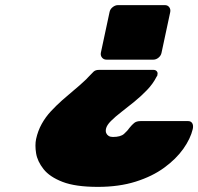

<svg xmlns="http://www.w3.org/2000/svg" viewBox="-20 -538 774 750"><path d="M580 -265Q588 -265 592.5 -259.5Q597 -254 595 -247Q595 -245 594.5 -243Q594 -241 592 -239Q578 -211 554.5 -186.5Q531 -162 504.5 -140.5Q478 -119 454 -100.5Q430 -82 413.5 -65.5Q397 -49 394 -35Q392 -25 395 -18Q398 -11 404.5 -7Q411 -3 421 -3Q451 -3 464.5 -15Q478 -27 487 -40Q495 -50 504 -57.5Q513 -65 529 -65H715Q726 -65 731 -56.5Q736 -48 733 -34Q724 4 696 43.5Q668 83 621.5 117Q575 151 510 171.5Q445 192 362 192Q275 192 224.5 172.5Q174 153 150 122.5Q126 92 121 60.5Q116 29 121 5Q128 -27 143 -54Q158 -81 179 -103.5Q200 -126 223 -146.5Q246 -167 268.5 -185.5Q291 -204 310 -222Q314 -226 317.5 -229Q321 -232 324 -236Q338 -251 345.5 -258Q353 -265 366 -265ZM624 -518Q635 -518 641 -510Q647 -502 645 -491L611 -332Q609 -321 599.5 -313Q590 -305 579 -305H396Q385 -305 378.5 -313Q372 -321 374 -332L408 -491Q410 -502 420 -510Q430 -518 441 -518Z"/></svg>

Font: Rubik Light Black
Style: Italic
Weight: 900
Italic angle: -12°
Version: Version 2.104